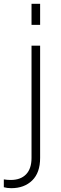

<svg xmlns="http://www.w3.org/2000/svg" viewBox="-77 -765 318 1005"><path d="M88 -635H133V-745H88ZM-18 220Q50 220 91.5 179.5Q133 139 133 62V-526H88V62Q88 118 59.5 147.5Q31 177 -21 177Q-40 177 -57 174V215Q-40 220 -18 220Z"/></svg>

Font: Plus Jakarta Sans ExtraLight
Style: Regular
Weight: 200
Designer: Gumpita Rahayu
Foundry: Tokotype
Version: Version 2.004; ttfautohint (v1.8.3)